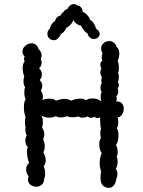

<svg xmlns="http://www.w3.org/2000/svg" viewBox="-20 -920 702 940"><path d="M552 -437Q552 -432 550.5 -428.5Q549 -425 548 -424Q568 -424 577 -414Q586 -404 586 -388Q586 -372 577 -358.5Q568 -345 556 -346Q559 -339 559 -323Q559 -298 551 -293Q560 -283 560 -257Q560 -242 556.5 -228.5Q553 -215 547 -210Q556 -200 556 -175Q556 -159 551 -154Q556 -144 556 -131Q556 -108 547 -94Q555 -81 555 -67Q555 -54 550 -48Q549 -29 539 -14.5Q529 0 512 0Q505 0 493 -5Q472 -15 472 -50Q472 -68 475 -81Q468 -99 468 -122Q468 -149 478 -170Q466 -188 466 -214Q466 -235 475 -245Q471 -249 471 -267Q471 -284 475 -289Q470 -306 470 -335Q470 -344 471 -346Q463 -342 458 -342Q448 -342 443 -349Q434 -343 426 -343Q417 -343 409 -350Q397 -344 384 -344Q372 -344 364 -350Q354 -346 337 -346Q318 -346 310 -351Q292 -345 277 -345Q263 -345 254 -351Q237 -344 220 -344Q201 -344 182 -354Q190 -342 190 -323Q190 -308 186 -295Q197 -279 197 -263Q197 -251 191 -237Q199 -224 199 -204Q199 -185 192 -175Q204 -151 204 -136Q204 -122 194 -105Q201 -93 201 -69Q201 -53 196 -44Q196 -26 185 -16Q174 -6 158 -6Q141 -6 129 -15.5Q117 -25 117 -41Q117 -48 120 -57Q108 -72 108 -91Q108 -101 112 -109.5Q116 -118 123 -122Q119 -129 115.5 -145.5Q112 -162 112 -176Q112 -195 117 -200Q111 -204 107.5 -213Q104 -222 104 -232Q104 -247 111 -256Q104 -271 104 -287Q104 -295 105 -299Q102 -310 102 -321Q102 -334 105 -347Q97 -368 97 -396Q97 -424 106 -433Q99 -447 99 -467Q99 -484 103 -493Q95 -504 95 -522Q95 -537 99 -546Q96 -552 93.5 -563Q91 -574 91 -585Q91 -609 101 -620Q97 -628 97 -632Q97 -638 101 -642Q90 -654 90 -668Q90 -684 104 -696Q118 -708 135 -708Q146 -708 155.5 -701Q165 -694 169 -679Q184 -666 184 -649Q184 -641 179 -631Q184 -625 184 -614Q184 -605 180 -597Q176 -589 171 -586Q185 -574 185 -555Q185 -539 174 -528Q187 -516 187 -501Q187 -490 180 -476Q190 -463 190 -446Q190 -434 186 -429Q201 -437 222 -437Q245 -437 254 -427Q279 -436 296 -436Q315 -436 328 -427Q336 -431 349 -434Q362 -437 374 -437Q392 -437 400 -429Q413 -438 433 -438Q460 -438 476 -423Q473 -431 473 -445Q473 -465 478 -467Q472 -479 472 -492Q472 -505 478 -511Q476 -519 476 -524Q476 -535 479 -542Q471 -553 471 -566Q471 -575 476 -585Q471 -595 471 -603Q471 -617 481 -622Q478 -633 478 -639Q478 -648 482 -659Q475 -672 475 -683Q475 -698 487 -708.5Q499 -719 515 -719Q527 -719 537 -711.5Q547 -704 551 -690Q564 -681 564 -658Q564 -639 556 -621Q562 -612 562 -588Q562 -570 558 -563Q562 -556 562 -544Q562 -528 557 -518Q562 -513 562 -505Q562 -494 556 -488Q559 -479 559 -472Q559 -458 549 -447Q552 -441 552 -437ZM420 -823Q432 -818 440 -804.5Q448 -791 450 -780Q468 -769 468 -753Q468 -741 453 -732Q447 -729 440 -729Q428 -729 419 -737.5Q410 -746 408 -757Q399 -761 389 -773.5Q379 -786 377 -795Q368 -794 355 -804Q342 -814 340 -823Q337 -812 325 -799Q313 -786 305 -785Q302 -776 294 -766Q286 -756 278 -754Q274 -742 264.5 -732.5Q255 -723 243 -723Q235 -723 224 -729Q219 -733 215.5 -740Q212 -747 212 -754Q212 -770 224 -780Q226 -791 233 -801.5Q240 -812 250 -817Q251 -827 258.5 -834.5Q266 -842 277 -844Q281 -857 291 -861Q292 -866 298.5 -870.5Q305 -875 311 -877Q314 -886 323 -893Q332 -900 341 -900Q351 -900 358 -893Q369 -894 377 -883.5Q385 -873 385 -861Q393 -861 406 -847.5Q419 -834 420 -823Z"/></svg>

Font: Pangolin
Style: Regular
Weight: 400
Designer: Kevin Burke
Foundry: Google, Inc.
Version: Version 1.101